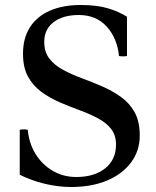

<svg xmlns="http://www.w3.org/2000/svg" viewBox="-20 -734 622 768"><path d="M264 14Q212 14 158.5 1Q105 -12 59 -35V-215Q75 -218 91 -215Q96 -161 122 -118.5Q148 -76 190.5 -51Q233 -26 285 -26Q357 -26 400.5 -60.5Q444 -95 444 -156Q444 -194 424 -219Q404 -244 370.5 -261.5Q337 -279 297.5 -293.5Q258 -308 218.5 -325Q179 -342 145.5 -366.5Q112 -391 92 -427.5Q72 -464 72 -519Q72 -581 99.5 -624.5Q127 -668 179 -691Q231 -714 303 -714Q367 -714 411 -701Q455 -688 488 -667V-510Q472 -507 456 -510Q449 -581 407 -627.5Q365 -674 295 -674Q232 -674 194.5 -645.5Q157 -617 157 -567Q157 -526 177.5 -499.5Q198 -473 232.5 -454.5Q267 -436 307.5 -421Q348 -406 388.5 -388.5Q429 -371 463.5 -346.5Q498 -322 518.5 -285Q539 -248 539 -192Q539 -131 504.5 -84.5Q470 -38 408.5 -12Q347 14 264 14Z"/></svg>

Font: Poltawski Nowy
Style: Regular
Weight: 400
Designer: Adam Pótawski, Mateusz Machalski, Borys Kosmynka, Ania Wieluska
Foundry: Capitalics.wtf
Version: Version 1.001;gftools[0.9.25]